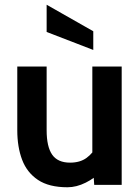

<svg xmlns="http://www.w3.org/2000/svg" viewBox="-20 -781 592 811"><path d="M265 10Q187 10 140.5 -21Q94 -52 73.5 -106Q53 -160 53 -231V-500H177V-231Q177 -161 200.5 -127.5Q224 -94 276 -94Q318 -94 345.5 -114Q373 -134 392 -170L370 -107V-500H494V0H378L372 -87L399 -52Q381 -29 342 -9.5Q303 10 265 10ZM374 -570 177 -646V-761L374 -649Z"/></svg>

Font: Cabin VF Beta
Style: Regular
Weight: 400
Designer: Pablo Impallari
Foundry: Pablo Impallari. http://www.impallari.com Igino Marini. http://www.ikern.com
Version: Version 2.200